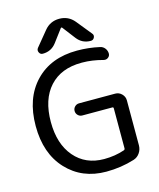

<svg xmlns="http://www.w3.org/2000/svg" viewBox="-138 -1076 964 1162"><g transform="rotate(-15 344.0 -495.0)"><path d="M514.6 -840.8Q525.4 -829.1 518.6 -814.5Q511.7 -799.8 496.1 -799.8Q442.4 -799.8 410.2 -841.8L349.6 -920.9Q344.7 -926.8 339.8 -920.9L281.2 -842.8Q249 -799.8 195.3 -799.8Q179.7 -799.8 172.9 -814.5Q166 -829.1 175.8 -841.8L252 -934.6Q288.1 -978.5 345.2 -978.5Q402.3 -978.5 438.5 -934.6ZM399.4 -764.6Q471.7 -764.6 541 -749Q558.6 -745.1 569.8 -730.5Q581.1 -715.8 581.1 -697.3Q581.1 -682.6 568.8 -673.3Q556.6 -664.1 541 -668Q472.7 -686.5 411.1 -686.5Q409.2 -686.5 406.2 -686.5Q278.3 -686.5 206.5 -607.9Q134.8 -529.3 134.8 -387.7Q134.8 -250 204.1 -168.9Q273.4 -87.9 389.6 -87.9Q458 -87.9 517.6 -108.4Q524.4 -111.3 524.4 -119.1V-369.1Q524.4 -377 517.6 -377H329.1Q313.5 -377 302.2 -388.2Q291 -399.4 291 -415Q291 -430.7 302.2 -441.9Q313.5 -453.1 329.1 -453.1H555.7Q579.1 -453.1 596.2 -436Q613.3 -418.9 613.3 -395.5V-114.3Q613.3 -87.9 598.6 -66.4Q584 -44.9 559.6 -37.1Q474.6 -10.7 382.8 -10.7Q231.4 -10.7 135.7 -112.8Q40 -214.8 40 -387.7Q40 -561.5 137.2 -663.1Q234.4 -764.6 399.4 -764.6Z"/></g></svg>

Font: Gen Jyuu Gothic P Regular
Style: Regular
Weight: 400
Designer: [Source Han Sans]
Ryoko NISHIZUKA  (kana & ideographs); Paul D. Hunt (Latin, Greek & Cyrillic); Wenlong ZHANG  (bopomofo
Version: Version 1.002.20150607